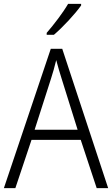

<svg xmlns="http://www.w3.org/2000/svg" viewBox="-20 -967 577 987"><path d="M397 -939V-947H330C304 -902 258 -842 220 -798V-788H257C303 -827 367 -896 397 -939ZM477 0H536L300 -716H241L0 0H59L142 -248H395ZM297 -562 379 -300H158L242 -562C251 -590 261 -624 269 -658C277 -627 289 -587 297 -562Z"/></svg>

Font: Noto Sans Gujarati UI SemiCondensed Light
Style: Regular
Weight: 300
Width: 4
Designer: Jelle Bosma - Monotype Design Team, Universal Thirst
Foundry: Monotype Imaging Inc.
Version: Version 2.106